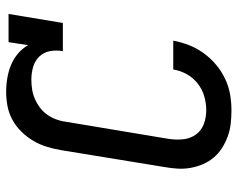

<svg xmlns="http://www.w3.org/2000/svg" viewBox="-96 -688 791 640"><g transform="rotate(-90 300.0 -367.5)"><path d="M253 8Q230 8 208 5.5Q186 3 165.5 -4.5Q145 -12 127 -23.5Q109 -35 95.5 -51Q82 -67 73.5 -86.5Q65 -106 61 -128Q57 -150 58.5 -172.5Q60 -195 64 -217L120 -560Q124 -583 131 -606.5Q138 -630 150.5 -651.5Q163 -673 181 -691.5Q199 -710 221 -722Q243 -734 267 -738.5Q291 -743 314 -743Q338 -743 361 -739Q384 -735 404.5 -726.5Q425 -718 442 -703.5Q459 -689 470 -670L480 -735H574L544 -554H450Q454 -576 450 -597Q446 -618 432 -632.5Q418 -647 397.5 -653Q377 -659 355 -659Q339 -659 323 -656.5Q307 -654 291.5 -647.5Q276 -641 262 -630.5Q248 -620 238.5 -606.5Q229 -593 223 -577.5Q217 -562 215 -546L158 -204Q154 -179 156 -155Q158 -131 171 -112Q184 -93 206 -84.5Q228 -76 253 -76Q276 -76 299 -82.5Q322 -89 341.5 -104Q361 -119 373 -140.5Q385 -162 389 -186H485Q480 -159 470 -133.5Q460 -108 443.5 -85Q427 -62 405 -43.5Q383 -25 357.5 -13Q332 -1 305.5 3.5Q279 8 253 8Z"/></g></svg>

Font: Iosevka Slab MdExObl
Style: Regular
Weight: 500
Width: 7
Italic angle: -9°
Monospace: yes
Designer: Belleve Invis
Foundry: Belleve Invis
Version: Version 11.1.1; ttfautohint (v1.8.3)